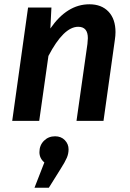

<svg xmlns="http://www.w3.org/2000/svg" viewBox="-20 -564 607 896"><path d="M519 -414Q519 -398 516 -378L463 0H337L388 -359Q390 -379 390 -386Q390 -439 345 -439Q277 -439 206 -303L163 0H37L111 -529H220L215 -431Q293 -544 397 -544Q454 -544 486.5 -509.5Q519 -475 519 -414ZM300 133Q300 153 292 172Q284 191 263 224L208 312H141L187 194Q164 175 164 146Q164 114 185 93Q206 72 237 72Q265 72 282.5 90Q300 108 300 133Z"/></svg>

Font: FiraGO Medium
Style: Italic
Weight: 500
Italic angle: -8°
Designer: bBox Type GmbH
Foundry: bBox Type GmbH
Version: Version 1.001